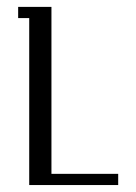

<svg xmlns="http://www.w3.org/2000/svg" viewBox="-20 -532 392 552"><path d="M32.2 -480V-512.2H127.9V-32.2H319.8V0H64V-480Z"/></svg>

Font: Gawaa
Style: Regular
Weight: 400
Designer: T. Christopher White
Version: Version 1.0